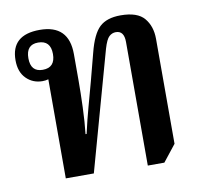

<svg xmlns="http://www.w3.org/2000/svg" viewBox="-67 -630 753 708"><g transform="rotate(-10 309.0 -275.5)"><path d="M542 -56V-449Q542 -496 516.5 -526.5Q491 -557 428 -557Q376 -557 349 -531.5Q322 -506 305 -439L278 -336Q264 -284 252.5 -242.5Q241 -201 229 -148H225Q230 -192 232 -247.5Q234 -303 234 -346V-446Q234 -556 125 -556Q18 -556 18 -461Q18 -417 42.5 -392.5Q67 -368 103 -368Q115 -368 125 -371V0H230L354 -445Q364 -479 375 -489Q386 -499 400 -499Q431 -499 431 -457V6H493ZM111 -409Q66 -409 66 -460Q66 -511 111 -511Q158 -511 158 -460Q158 -409 111 -409Z"/></g></svg>

Font: Noto Serif Thai SemiCondensed Semi
Style: Regular
Weight: 600
Width: 4
Designer: Monotype Design Team
Foundry: Monotype Imaging Inc.
Version: Version 1.901